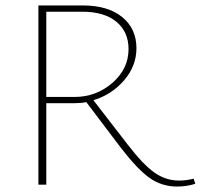

<svg xmlns="http://www.w3.org/2000/svg" viewBox="-20 -678 737 705"><path d="M691 -22 697 -3Q664 7 631 7Q574 7 529.5 -24.5Q485 -56 424 -135L297 -303Q277 -299 251 -299H150V0H121V-658H284Q376 -658 428.5 -615.5Q481 -573 481 -501Q481 -436 436 -383.5Q391 -331 323 -310L449 -147Q506 -73 547.5 -44Q589 -15 637 -15Q665 -15 691 -22ZM150 -322H254Q333 -322 392.5 -373.5Q452 -425 452 -498Q452 -561 407.5 -598Q363 -635 282 -635H150Z"/></svg>

Font: EauTestInfant Extralight
Style: Regular
Weight: 250
Designer: Christian Thalmann (Catharsis Fonts)
Version: Version 0.001;PS 000.001;hotconv 1.0.88;makeotf.lib2.5.64775